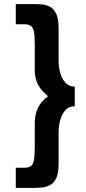

<svg xmlns="http://www.w3.org/2000/svg" viewBox="-20 -778 424 950"><path d="M99 52Q120 52 131.5 45Q143 38 147.5 16Q152 -6 152 -50V-167Q152 -207 163.5 -234Q175 -261 190.5 -277.5Q206 -294 218 -302Q206 -311 190.5 -327.5Q175 -344 163.5 -369.5Q152 -395 152 -431V-557Q152 -601 147.5 -622.5Q143 -644 131.5 -651Q120 -658 99 -658H58V-758H128Q154 -758 179 -757Q204 -756 224.5 -746Q245 -736 257.5 -711Q270 -686 270 -638V-477Q270 -449 277.5 -419.5Q285 -390 302.5 -370Q320 -350 350 -349V-252Q320 -252 302.5 -231.5Q285 -211 277.5 -182Q270 -153 270 -124V32Q270 79 258 104Q246 129 225.5 139Q205 149 180 150.5Q155 152 128 152H58V52Z"/></svg>

Font: Reem Kufi Fun Medium
Style: Regular
Weight: 500
Designer: Khaled Hosny
Version: Version 1.005